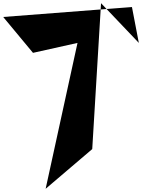

<svg xmlns="http://www.w3.org/2000/svg" viewBox="-80 -931 887 1199"><path d="M-60 -825 126 -601 404 -663 205 248 496 0 551 -911 787 -663 744 -887Z"/></svg>

Font: Chaingun
Style: Ita
Weight: 400
Version: Version 0.91